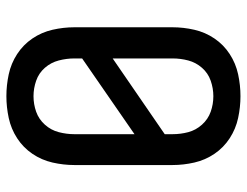

<svg xmlns="http://www.w3.org/2000/svg" viewBox="-108 -676 791 616"><g transform="rotate(90 288.0 -367.5)"><path d="M288 8Q323 8 358 0.5Q393 -7 423 -26.5Q453 -46 473 -75.5Q493 -105 501 -140Q509 -175 509 -210V-525Q509 -560 501 -595Q493 -630 473 -659.5Q453 -689 423 -708.5Q393 -728 358 -735.5Q323 -743 288 -743Q253 -743 218 -735.5Q183 -728 153 -708.5Q123 -689 103 -659.5Q83 -630 75 -595Q67 -560 67 -525V-210Q67 -175 75 -140Q83 -105 103 -75.5Q123 -46 153 -26.5Q183 -7 218 0.5Q253 8 288 8ZM288 -79Q263 -79 238.5 -87.5Q214 -96 197 -115.5Q180 -135 173.5 -160Q167 -185 167 -210V-235L410 -403V-210Q410 -185 403.5 -160Q397 -135 379.5 -115.5Q362 -96 338 -87.5Q314 -79 288 -79ZM167 -333V-525Q167 -551 173.5 -575.5Q180 -600 197 -619.5Q214 -639 238.5 -647.5Q263 -656 288 -656Q314 -656 338 -647.5Q362 -639 379.5 -619.5Q397 -600 403.5 -575.5Q410 -551 410 -525V-500Z"/></g></svg>

Font: Iosevka Sparkle Medium
Style: Regular
Weight: 500
Designer: Belleve Invis
Foundry: Belleve Invis
Version: Version 4.5.0; ttfautohint (v1.8.3)